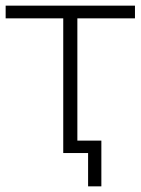

<svg xmlns="http://www.w3.org/2000/svg" viewBox="-21 -542 498 680"><path d="M457 -477H253V-44H338V118H291V0H203V-477H-1V-522H457Z"/></svg>

Font: mBank Light
Style: Regular
Weight: 300
Designer: Julieta Ulanovsky
Foundry: Julieta Ulanovsky
Version: Version 7.200;PS 007.200;hotconv 1.0.88;makeotf.lib2.5.64775